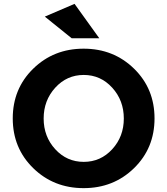

<svg xmlns="http://www.w3.org/2000/svg" viewBox="-20 -967 866 994"><path d="M621 -353.5Q621 -447 561 -513Q501 -579 413.5 -579Q326 -579 266 -513Q206 -447 206 -353.5Q206 -260 266 -194.5Q326 -129 413.5 -129Q501 -129 561 -194.5Q621 -260 621 -353.5ZM674 -96.5Q568 7 413 7Q258 7 152 -96.5Q46 -200 46 -354Q46 -508 152 -611.5Q258 -715 413 -715Q568 -715 674 -611.5Q780 -508 780 -354Q780 -200 674 -96.5ZM494 -769H351L212 -881L366 -947Z"/></svg>

Font: Montreal
Style: Bold
Weight: 700
Designer: Julieta Ulanovsky, usr_local_share
Foundry: Julieta Ulanovsky, usr_local_share
Version: Version 2.001